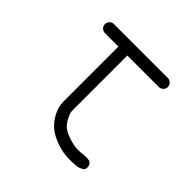

<svg xmlns="http://www.w3.org/2000/svg" viewBox="-141 -676 813 813"><g transform="rotate(45 265.5 -269.5)"><path d="M373 -54Q379.6 -54 389.8 -54.9Q399.9 -55.9 407.5 -56.6Q415 -57.4 423.6 -57.1Q432.1 -56.9 437.9 -55.1Q443.6 -53.2 448 -48.2Q452.4 -43.2 453.6 -34.9Q454.8 -26.6 452.4 -20.3Q450 -13.9 443.1 -10.3Q436.3 -6.6 429.9 -4.4Q423.6 -2.2 412.2 -1.2Q400.9 -0.2 394.4 -0.1Q387.9 0 376.2 0Q374 0 373 0Q339.8 0 303.2 -12Q266.6 -23.9 242.2 -43Q217.3 -62.5 200.9 -93.4Q184.6 -124.3 184.6 -153.8V-484.6H103.8Q92.8 -484.6 84.8 -492.6Q76.9 -500.5 76.9 -511.5Q76.9 -522.5 84.8 -530.5Q92.8 -538.6 103.8 -538.6H426.8Q437.7 -538.6 445.8 -530.5Q453.9 -522.5 453.9 -511.5Q453.9 -500.5 445.8 -492.6Q437.7 -484.6 426.8 -484.6H238.3V-153.8Q238.3 -139.9 249.8 -118.2Q261.2 -96.4 275.4 -85.2Q290.3 -73.5 320.6 -63.7Q350.8 -54 373 -54Z"/></g></svg>

Font: Tecnico
Style: Fino
Weight: 400
Version: Version 1.3